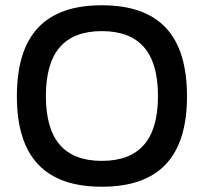

<svg xmlns="http://www.w3.org/2000/svg" viewBox="-20 -699 773 728"><path d="M366 9C151 9 44 -103 44 -334C44 -567 151 -679 366 -679C582 -679 689 -567 689 -334C689 -103 582 9 366 9ZM154 -335C154 -170 224 -89 366 -89C509 -89 579 -170 579 -335C579 -500 509 -581 366 -581C224 -581 154 -500 154 -335Z"/></svg>

Font: LT Wave Text Medium
Style: Regular
Weight: 500
Designer: Daniel Lyons
Version: Version 2.5 (Glyphs App)